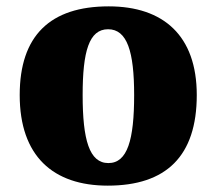

<svg xmlns="http://www.w3.org/2000/svg" viewBox="-20 -570 681 604"><path d="M319 14C503 14 599 -79 599 -271C599 -458 494 -550 322 -550C138 -550 42 -458 42 -271C42 -79 147 14 319 14ZM321 -57C261 -57 240 -130 240 -271C240 -408 260 -478 320 -478C380 -478 402 -408 402 -271C402 -130 381 -57 321 -57Z"/></svg>

Font: Noto Serif Georgian Black
Style: Regular
Weight: 900
Designer: Monotype Design Team, Akaki Razmadze
Foundry: Google LLC
Version: Version 2.003